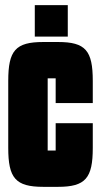

<svg xmlns="http://www.w3.org/2000/svg" viewBox="-20 -720 392 745"><path d="M243 -578V-700H115V-578ZM196 -136H165V-416H196V-320H340V-406C340 -524 312 -557 205 -557H148C40 -557 12 -524 12 -406V-146C12 -29 40 5 148 5H205C312 5 340 -29 340 -146V-242H196Z"/></svg>

Font: Queering Heavy
Style: Bold
Weight: 900
Designer: Adam Naccarato
Foundry: adamnac
Version: Version 2.000;hotconv 1.0.109;makeotfexe 2.5.65596